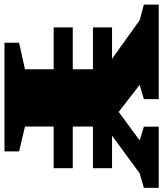

<svg xmlns="http://www.w3.org/2000/svg" viewBox="12 -794 747 880"><g transform="rotate(90 386.0 -353.5)"><path d="M716.5 -313V-225.5H525.5V-94L639.5 -67V0H141.5V-67L263 -94V-225.5H71V-313H263V-405.5H71V-493H215L38.5 -619.5L-33.5 -639V-707H400V-639L334.5 -619.5L458.5 -523.5L589 -619.5L526 -639V-707H806.5V-639L739.5 -619.5L567.5 -493H716.5V-405.5H525.5V-313Z"/></g></svg>

Font: Newsreader 6pt ExtraBold
Style: Regular
Weight: 800
Designer: Hugues Gentile
Foundry: Production Type
Version: Version 1.003; ttfautohint (v1.8.3)